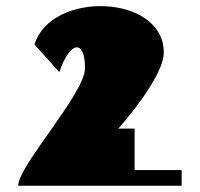

<svg xmlns="http://www.w3.org/2000/svg" viewBox="-20 -592 636 612"><path d="M38 0H559V-50H409V-182H357C357 -182 502 -343 502 -425C502 -611 142 -623 90 -450L169 -362C203 -462 251 -468 251 -375C251 -294 38 -64 38 0Z"/></svg>

Font: Digital Distortion
Style: Regular
Weight: 400
Version: Version 1